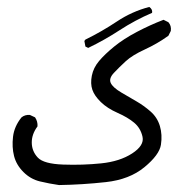

<svg xmlns="http://www.w3.org/2000/svg" viewBox="-20 -380 540 553"><path d="M150 153Q122 149 95 142.5Q68 136 47.5 115.5Q27 95 20.5 69.5Q14 44 17.5 14Q21 -16 42 -42Q52 -50 66 -49L81 -42Q89 -30 88 -16Q71 7 71.5 31.5Q72 56 89 74Q106 92 162 94Q218 96 271.5 90.5Q325 85 360.5 62Q396 39 390.5 14Q385 -11 366.5 -26.5Q348 -42 318.5 -55Q289 -68 270.5 -86Q252 -104 246 -121.5Q240 -139 244.5 -162Q249 -185 265.5 -204.5Q282 -224 309 -246Q336 -268 374 -288Q412 -308 451 -323L465 -316Q474 -306 472 -291L465 -277Q433 -254 397 -237.5Q361 -221 342 -203.5Q323 -186 308 -170Q293 -154 299 -141Q305 -128 329.5 -113.5Q354 -99 374 -87.5Q394 -76 413.5 -59Q433 -42 440.5 -17Q448 8 443.5 37Q439 66 396 101.5Q353 137 285 144.5Q217 152 150 153ZM234 -242 226 -246 223 -262 226 -266Q273 -289 316.5 -318Q360 -347 410 -360Q420 -353 418 -343Q369 -322 324.5 -293Q280 -264 234 -242Z"/></svg>

Font: NaniFont Regular
Style: Regular
Weight: 400
Designer: Nanigashitei
Version: Version 1.036